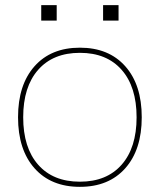

<svg xmlns="http://www.w3.org/2000/svg" viewBox="-20 -715 620 745"><path d="M50 -260Q50 -386 114 -458Q178 -530 290 -530Q402 -530 466 -458Q530 -386 530 -260Q530 -134 466 -62Q402 10 290 10Q178 10 114 -62Q50 -134 50 -260ZM290 -10Q394 -10 452 -76Q510 -142 510 -260Q510 -378 452 -444Q394 -510 290 -510Q186 -510 128 -444Q70 -378 70 -260Q70 -142 128 -76Q186 -10 290 -10ZM380 -695H440V-635H380ZM140 -695H200V-635H140Z"/></svg>

Font: Enso Thin
Style: Regular
Weight: 100
Designer: Coji Morishita
Foundry: UNDERFOREST DESIGN
Version: Version 1.000